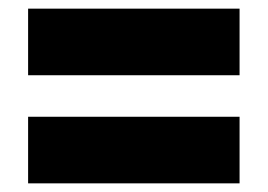

<svg xmlns="http://www.w3.org/2000/svg" viewBox="-20 -551 619 444"><path d="M45 -377H534V-531H45ZM45 -127H534V-281H45Z"/></svg>

Font: MV Cash Black
Style: Regular
Weight: 900
Designer: Rodrigo Fuenzalida
Foundry: fragTYPE
Version: Version 1.100;Glyphs 3.1.2 (3151)